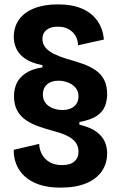

<svg xmlns="http://www.w3.org/2000/svg" viewBox="-20 -695 545 878"><path d="M257 163Q200 163 159 149Q118 135 92 110.5Q66 86 54 55Q42 24 43 -10L159 -37Q160 -11 172 11Q184 33 207 46.5Q230 60 264 60Q301 60 320 43.5Q339 27 339 0Q339 -26 326 -43.5Q313 -61 288 -73.5Q263 -86 228 -95Q191 -105 158 -116.5Q125 -128 99.5 -145Q74 -162 59 -189Q44 -216 44 -256Q44 -286 55.5 -312.5Q67 -339 95.5 -359Q124 -379 174 -387V-397Q123 -407 94.5 -427Q66 -447 54.5 -473Q43 -499 43 -525Q43 -572 67 -605.5Q91 -639 136.5 -657Q182 -675 245 -675Q310 -675 355 -655.5Q400 -636 425.5 -599.5Q451 -563 455 -514L337 -488Q336 -513 325 -531.5Q314 -550 294 -561.5Q274 -573 245 -573Q211 -573 192.5 -558Q174 -543 174 -518Q174 -494 188.5 -477Q203 -460 228 -448Q253 -436 285 -426Q325 -415 358.5 -403Q392 -391 417 -374Q442 -357 456 -330.5Q470 -304 470 -263Q470 -237 460.5 -211Q451 -185 424 -166Q397 -147 343 -137V-125Q396 -112 422.5 -91.5Q449 -71 459.5 -46Q470 -21 470 5Q470 52 446 87.5Q422 123 374.5 143Q327 163 257 163ZM265 -192Q288 -192 304.5 -199.5Q321 -207 330 -221Q339 -235 339 -255Q339 -274 330 -287.5Q321 -301 307.5 -309.5Q294 -318 278 -322Q262 -326 248 -326Q214 -326 195 -309Q176 -292 176 -264Q176 -244 184 -230.5Q192 -217 205 -208.5Q218 -200 233.5 -196Q249 -192 265 -192Z"/></svg>

Font: Bricolage Grotesque SemiCondensed
Style: Bold
Weight: 700
Width: 4
Designer: Mathieu Triay
Foundry: Atelier Triay
Version: Version 1.001;gftools[0.9.33.dev8+g029e19f]